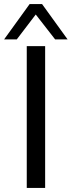

<svg xmlns="http://www.w3.org/2000/svg" viewBox="-36 -920 351 940"><path d="M-16 -727 109 -900H170L295 -727H234L139 -849L46 -727ZM95 0V-694H185V0Z"/></svg>

Font: CMU Sans Serif
Style: Medium
Weight: 500
Version: Version 0.7.0